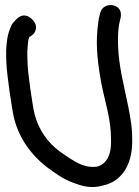

<svg xmlns="http://www.w3.org/2000/svg" viewBox="-20 -731 565 780"><path d="M436 -710C418 -713 393 -704 387 -678C385 -671 384 -667 383 -661L382 -660V-659C380 -647 378 -632 376 -613C368 -536 380 -456 392 -391C407 -315 431 -247 431 -166C434 -101 412 -64 374 -54C350 -51 333 -54 311 -62C280 -75 252 -95 221 -117C175 -151 137 -203 121 -266C113 -293 92 -441 92 -475V-476C91 -494 91 -509 91 -524C93 -548 93 -565 99 -581C111 -586 119 -595 123 -604C135 -633 111 -654 100 -661H99V-662C67 -680 47 -653 39 -645V-644C38 -643 29 -637 24 -622C10 -592 7 -561 5 -526V-525C5 -510 5 -493 6 -473C8 -429 28 -286 38 -247C60 -165 108 -101 168 -54L169 -53C201 -30 234 -4 279 12C311 24 349 36 393 24C484 6 520 -75 517 -167C517 -193 515 -219 510 -248C498 -326 475 -405 465 -482C458 -535 456 -606 467 -646V-647L470 -658C477 -693 456 -707 436 -710Z"/></svg>

Font: Stray Cat
Style: Blk
Weight: 900
Version: Version 1.0